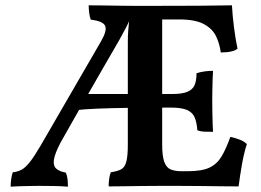

<svg xmlns="http://www.w3.org/2000/svg" viewBox="-20 -698 980 721"><path d="M287 -345H627Q663 -345 683 -353Q703 -361 710.5 -378Q718 -395 718 -423Q734 -428 749 -430Q764 -432 780 -432Q779 -420 778.5 -402Q778 -384 777.5 -362.5Q777 -341 777 -319Q777 -299 777.5 -276.5Q778 -254 778.5 -234.5Q779 -215 780 -203Q764 -203 748.5 -203.5Q733 -204 721 -209Q719 -237 711.5 -256Q704 -275 683.5 -284.5Q663 -294 621 -294Q530 -294 461.5 -293Q393 -292 344.5 -290Q296 -288 262 -284ZM460 -540Q460 -563 461.5 -583.5Q463 -604 465.5 -626.5Q468 -649 473 -676H589V-155Q589 -112 597 -90Q605 -68 621.5 -61.5Q638 -55 661 -55L658 0Q622 0 584 0Q546 0 509.5 0.5Q473 1 441.5 1.5Q410 2 388 2Q388 -13 390 -27Q392 -41 396 -51Q422 -55 435.5 -62.5Q449 -70 454.5 -91.5Q460 -113 460 -154ZM554 -676Q656 -676 730 -676.5Q804 -677 851 -678Q853 -639 859 -593Q865 -547 872 -515Q866 -510 855 -506.5Q844 -503 831.5 -502Q819 -501 809 -501Q805 -533 791.5 -561.5Q778 -590 745.5 -607.5Q713 -625 653 -625H545ZM488 -676Q477 -648 469.5 -629.5Q462 -611 452.5 -593Q443 -575 427 -546Q399 -498 366.5 -441.5Q334 -385 302.5 -330Q271 -275 245.5 -230Q220 -185 206 -160Q186 -121 182.5 -98.5Q179 -76 191 -65Q203 -54 227 -50Q232 -39 233.5 -26Q235 -13 235 3Q212 1 181.5 0.5Q151 0 126 0Q110 0 89 0.5Q68 1 49 1.5Q30 2 20 3Q20 -10 22 -25Q24 -40 28 -51Q47 -53 61.5 -61Q76 -69 92.5 -90Q109 -111 133 -152L360 -544Q383 -584 374.5 -601.5Q366 -619 321 -624Q317 -633 315 -649Q313 -665 313 -678Q339 -678 371 -677.5Q403 -677 434 -676.5Q465 -676 488 -676ZM574 -55H684Q738 -55 766.5 -68.5Q795 -82 812 -110.5Q829 -139 845 -184Q864 -180 880.5 -173.5Q897 -167 907 -157Q896 -123 888.5 -80Q881 -37 876 2Q848 2 809.5 1.5Q771 1 728.5 0.5Q686 0 645.5 0Q605 0 574 0Z"/></svg>

Font: Vollkorn SemiBold
Style: Regular
Weight: 600
Designer: Friedrich Althausen
Foundry: Friedrich Althausen
Version: Version 5.000